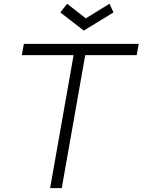

<svg xmlns="http://www.w3.org/2000/svg" viewBox="-20 -978 741 998"><path d="M415.5 -819 293.5 -913.5 329 -958.5 426 -882.5 549 -958.5 570 -913.5ZM690.5 -691.5H423L301 0H240.5L362.5 -691.5H93.5L104 -750H701Z"/></svg>

Font: Russisch Sans Light
Style: Italic
Weight: 300
Italic angle: -10°
Designer: Michael Sharanda (font) & Cristiano Sobral (main changes)
Foundry: Michael Sharanda
Version: Version 2.00;September 8, 2020;FontCreator 13.0.0.2681 64-bi